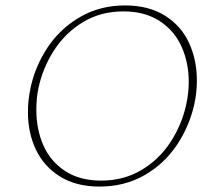

<svg xmlns="http://www.w3.org/2000/svg" viewBox="-20 -683 776 708"><path d="M83 -270Q83 -313 92 -356Q109 -438 155.5 -508Q202 -578 275.5 -620.5Q349 -663 441 -663Q528 -663 588 -625.5Q648 -588 677 -525Q706 -462 706 -386Q706 -343 697 -301Q679 -218 632 -148Q585 -78 512 -36.5Q439 5 347 5Q261 5 201.5 -32Q142 -69 112.5 -131Q83 -193 83 -270ZM667 -299Q676 -340 676 -381Q676 -452 649.5 -511Q623 -570 568.5 -605.5Q514 -641 435 -641Q352 -641 287 -602Q222 -563 180 -498.5Q138 -434 122 -359Q114 -323 114 -278Q114 -206 140 -147Q166 -88 220 -52.5Q274 -17 353 -17Q436 -17 501.5 -56Q567 -95 609 -159.5Q651 -224 667 -299Z"/></svg>

Font: Ysabeau Extralight
Style: Italic
Weight: 200
Italic angle: -12°
Designer: Christian Thalmann (Catharsis Fonts)
Version: Version 0.003